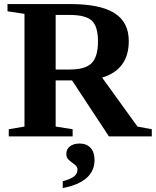

<svg xmlns="http://www.w3.org/2000/svg" viewBox="-20 -675 771 950"><path d="M255.4 -277.3V-48.8L339.4 -35.6V0H23.4V-35.6L101.1 -48.8V-606.4L17.1 -619.1V-654.8H330.1Q474.6 -654.8 545.9 -610.4Q617.2 -565.9 617.2 -471.7Q617.2 -331.1 485.4 -291L660.2 -48.8L731 -35.6V0H519L336.4 -277.3ZM464.8 -470.7Q464.8 -543.9 434.6 -572.5Q404.3 -601.1 323.7 -601.1H255.4V-331.1H326.2Q401.4 -331.1 433.1 -362.3Q464.8 -393.6 464.8 -470.7ZM447.8 116.2Q447.8 171.4 407.5 206.3Q367.2 241.2 290.5 255.4V221.7Q327.6 211.9 345.5 198.7Q363.3 185.5 363.3 164.1Q363.3 151.9 354.7 144Q346.2 136.2 335.7 128.9Q325.2 121.6 316.7 112.1Q308.1 102.5 308.1 86.4Q308.1 63.5 325.9 49.3Q343.8 35.2 374.5 35.2Q408.2 35.2 428 56.6Q447.8 78.1 447.8 116.2Z"/></svg>

Font: Liberation Serif
Style: Bold
Weight: 700
Designer: Steve Matteson
Foundry: Ascender Corporation
Version: Version 2.1.5